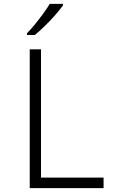

<svg xmlns="http://www.w3.org/2000/svg" viewBox="-20 -968 640 988"><path d="M133 0V-714H191V-54H513V0ZM119 -797Q138 -816 160 -843Q182 -870 202.5 -898Q223 -926 236 -948H304V-940Q289 -919 264.5 -891Q240 -863 212 -835.5Q184 -808 159 -788H119Z"/></svg>

Font: Noto Sans Mono Light
Style: Regular
Weight: 300
Designer: Monotype Design Team
Foundry: Monotype Imaging Inc.
Version: Version 2.014; ttfautohint (v1.8.4.7-5d5b)